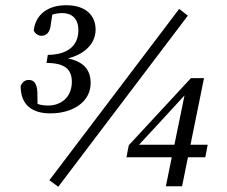

<svg xmlns="http://www.w3.org/2000/svg" viewBox="-20 -700 869 735"><path d="M173 -266C259 -266 327 -310 327 -382C327 -440 292 -472 215 -480L213 -471C296 -483 346 -528 346 -587C346 -639 310 -680 234 -680C163 -680 117 -645 109 -584C113 -572 126 -563 139 -563C158 -563 171 -577 174 -603L183 -662L158 -635C177 -645 198 -650 218 -650C254 -650 280 -630 280 -584C280 -521 233 -490 163 -490L158 -459C226 -459 255 -436 255 -387C255 -326 212 -296 164 -296C138 -296 118 -302 98 -315L124 -288L123 -348C121 -381 110 -394 90 -394C77 -394 66 -387 59 -371C59 -297 104 -266 173 -266ZM203 15 699 -640 666 -666 169 -10 203 15ZM615 13H677L761 -401H711L473 -144L464 -98H766L775 -146H508V-153L503 -136L603 -244L703 -353L673 -343H688L644 -128L642 -120L615 13Z"/></svg>

Font: Source Serif 4 Variable
Style: Italic
Weight: 400
Italic angle: -12°
Designer: Frank Grießhammer
Foundry: Adobe Systems Incorporated
Version: Version 4.004;hotconv 1.0.116;makeotfexe 2.5.65601